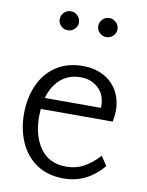

<svg xmlns="http://www.w3.org/2000/svg" viewBox="-90 -868 727 952"><g transform="rotate(10 273.0 -392.5)"><path d="M48 0ZM495 -78Q413 19 297 19Q216 19 160 -19Q104 -57 76 -121.5Q48 -186 48 -263Q48 -342 76 -406.5Q104 -471 160 -509Q216 -547 297 -547Q352 -547 397 -524.5Q442 -502 468 -458.5Q494 -415 494 -356Q494 -331 488 -301H126Q124 -277 124 -265Q124 -164 169 -102.5Q214 -41 298 -41Q349 -41 389 -63.5Q429 -86 464 -125ZM136 -358H419V-365Q419 -425 382.5 -457.5Q346 -490 296 -490Q234 -490 193.5 -454.5Q153 -419 136 -358ZM141 -755Q141 -775 155 -789.5Q169 -804 189 -804Q209 -804 223.5 -789.5Q238 -775 238 -755Q238 -736 223.5 -722Q209 -708 189 -708Q170 -708 155.5 -722Q141 -736 141 -755ZM335 -755Q335 -775 349 -789.5Q363 -804 383 -804Q403 -804 417.5 -789.5Q432 -775 432 -755Q432 -736 417.5 -722Q403 -708 383 -708Q364 -708 349.5 -722Q335 -736 335 -755Z"/></g></svg>

Font: Martel Sans Light
Style: Regular
Weight: 300
Designer: Dan Reynolds and Mathieu Réguer
Foundry: Dan Reynolds and Mathieu Réguer
Version: Version 1.002; ttfautohint (v1.1) -l 5 -r 5 -G 72 -x 0 -D la